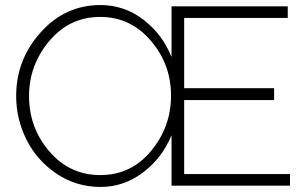

<svg xmlns="http://www.w3.org/2000/svg" viewBox="-20 -735 1213 760"><path d="M1128 -46V0H659V-200Q623 -111 547 -53Q471 5 378 5Q282 5 204.5 -47Q127 -99 85.5 -181Q44 -263 44 -355Q44 -499 141 -607Q238 -715 377 -715Q473 -715 548.5 -656.5Q624 -598 659 -509V-710H1119V-664H709V-386H1065V-339H709V-46ZM657 -356Q657 -481 576.5 -574.5Q496 -668 377 -668Q255 -668 175 -572.5Q95 -477 95 -355Q95 -229 175.5 -135.5Q256 -42 377 -42Q499 -42 578 -137.5Q657 -233 657 -356Z"/></svg>

Font: Raleway-v4020 Light
Style: Regular
Weight: 300
Designer: Matt McInerney, Pablo Impallari, Rodrigo Fuenzalida
Foundry: Matt McInerney, Pablo Impallari, Rodrigo Fuenzalida
Version: Version 4.020;PS 004.020;hotconv 1.0.88;makeotf.lib2.5.64775